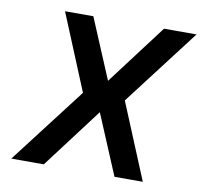

<svg xmlns="http://www.w3.org/2000/svg" viewBox="-74 -729 851 808"><g transform="rotate(10 351.0 -325.0)"><path d="M140 -650H261L369 -393L563 -650H702L453 -324L587 0H466L358 -257L164 0H25L274 -325Z"/></g></svg>

Font: Overused Grotesk SemiBold
Style: Italic
Weight: 600
Italic angle: -10°
Version: Version 0.003